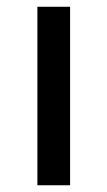

<svg xmlns="http://www.w3.org/2000/svg" viewBox="-20 -550 319 570"><path d="M91 -529.9H188.1V0H91Z"/></svg>

Font: iiserrat Thin
Style: Regular
Weight: 100
Designer: Akira Ohta
Foundry: Akira Ohta
Version: Version 1.200;Glyphs 3.3.1 (3343)